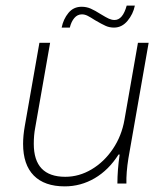

<svg xmlns="http://www.w3.org/2000/svg" viewBox="-20 -652 586 682"><path d="M62 -141Q62 -170 68 -204L120 -500H158L105 -198Q100 -172 100 -141Q100 -24 212 -24Q261 -24 305.5 -50.5Q350 -77 381 -123Q412 -169 422 -226L470 -500H508L436 -89Q428 -39 429 0H397Q397 -48 405 -103H401Q366 -48 316.5 -19Q267 10 210 10Q138 10 100 -28.5Q62 -67 62 -141ZM270 -628Q287 -628 302 -621.5Q317 -615 339 -601Q357 -590 367 -585.5Q377 -581 387 -581Q416 -581 430 -632H459Q453 -602 433 -578Q413 -554 385 -554Q369 -554 355.5 -560Q342 -566 318 -580Q301 -591 291 -596Q281 -601 271 -601Q255 -601 244 -588Q233 -575 228 -554H199Q205 -584 223 -606Q241 -628 270 -628Z"/></svg>

Font: Sarabun Thin
Style: Italic
Weight: 250
Italic angle: -10°
Designer: Suppakit Chalermlarp | Katatrad Co.,Ltd.
Foundry: Cadson Demak Co.,Ltd.
Version: Version 1.000; ttfautohint (v1.6)